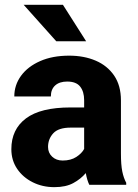

<svg xmlns="http://www.w3.org/2000/svg" viewBox="-20 -770 573 800"><path d="M352.1 0Q342.8 -19 337.4 -48.8Q316.9 -24.4 285.6 -7.3Q254.4 9.8 206.5 9.8Q157.2 9.8 116.5 -10.5Q75.7 -30.8 51.5 -66.4Q27.3 -102.1 27.3 -148.4Q27.3 -231 88.1 -276.6Q148.9 -322.3 273.4 -322.3H330.6V-352.5Q330.6 -388.2 314 -409.2Q297.4 -430.2 259.8 -430.2Q228 -430.2 210 -414.1Q191.9 -397.9 191.9 -368.2H39.6Q39.6 -415.5 67.6 -454.1Q95.7 -492.7 147.2 -515.4Q198.7 -538.1 268.1 -538.1Q330.1 -538.1 378.7 -517.3Q427.2 -496.6 455.6 -455.1Q483.9 -413.6 483.9 -351.6V-130.4Q483.9 -83 489.5 -55.7Q495.1 -28.3 505.9 -8.3V0ZM241.2 -101.1Q274.9 -101.1 297.9 -116Q320.8 -130.9 330.6 -149.4V-238.3H274.9Q223.6 -238.3 201.9 -214.6Q180.2 -190.9 180.2 -157.7Q180.2 -133.3 197.3 -117.2Q214.4 -101.1 241.2 -101.1ZM242.2 -750 338.9 -598.1H214.4L78.6 -750Z"/></svg>

Font: Vazirmatn UI FD ExtraBold
Style: Regular
Weight: 800
Designer: Saber Rastikerdar
Foundry: Saber Rastikerdar
Version: Version 33.003